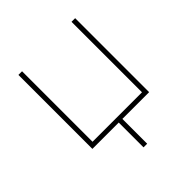

<svg xmlns="http://www.w3.org/2000/svg" viewBox="-192 -660 969 969"><g transform="rotate(-45 293.0 -175.5)"><path d="M279 0H91V-528H117V-25H470V-528H496V0H305V177H279Z"/></g></svg>

Font: Noto Sans UI Thin
Style: Regular
Weight: 250
Designer: Monotype Design Team
Foundry: Monotype Imaging Inc.
Version: Version 1.901